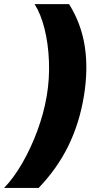

<svg xmlns="http://www.w3.org/2000/svg" viewBox="-71 -754 516 935"><path d="M337.7 -286.6Q316.1 -154.8 262.1 -44.2Q208.1 66.4 117.2 161.2H-51.1Q-5.3 114.3 36.9 41.4Q79.2 -31.6 110.8 -117Q142.4 -202.4 156.6 -286.6Q170.8 -370.4 167.4 -455.8Q164.1 -541.2 145.8 -614.2Q127.5 -687.1 97.3 -734H265.3Q324.6 -639.2 341.8 -528.6Q359 -418 337.7 -286.6Z"/></svg>

Font: Inter UI Extra Bold
Style: Italic
Weight: 800
Italic angle: 9.39999°
Designer: Rasmus Andersson
Foundry: rsms
Version: 3.2;8d6f07862